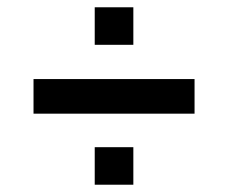

<svg xmlns="http://www.w3.org/2000/svg" viewBox="-20 -521 627 527"><path d="M240 -398V-501H346V-398ZM72 -209V-304H514V-209ZM240 -14V-117H346V-14Z"/></svg>

Font: Archivo SemiCondensed SemiBold
Style: Regular
Weight: 600
Width: 4
Designer: Hector Gatti
Foundry: Omnibus-Type
Version: Version 2.001; ttfautohint (v1.8.3)